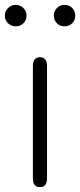

<svg xmlns="http://www.w3.org/2000/svg" viewBox="-35 -768 329 788"><path d="M129 0Q100 0 100 -36V-497Q100 -533 129 -533Q158 -533 158 -497V-36Q158 0 129 0ZM29.5 -660Q11 -660 -2 -672.5Q-15 -685 -15 -703.5Q-15 -722 -2 -735Q11 -748 29.5 -748Q48 -748 61 -735Q74 -722 74 -703.5Q74 -685 61 -672.5Q48 -660 29.5 -660ZM230 -660Q211 -660 198.5 -672.5Q186 -685 186 -703.5Q186 -722 198.5 -735Q211 -748 230 -748Q249 -748 261.5 -735Q274 -722 274 -703.5Q274 -685 261.5 -672.5Q249 -660 230 -660Z"/></svg>

Font: Resource Han Rounded KR Light
Style: Regular
Weight: 300
Designer: Cyano Hao (round all glyphs); Ryoko NISHIZUKA 西塚涼子 (kana, bopomofo & ideographs); Paul D. Hunt (Latin, Greek & Cyrillic)
Foundry: Cyano Hao
Version: 0.990